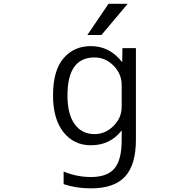

<svg xmlns="http://www.w3.org/2000/svg" viewBox="-20 -777 1040 1027"><path d="M707 -519.5V-30.3Q707 104.5 648.9 167.5Q590.8 230.5 466.8 230.5Q387.7 230.5 320.3 208V140.6Q390.6 169.9 466.8 169.9Q553.7 169.9 592.3 124Q630.9 78.1 630.9 -27.3V-77.1H628.9Q568.4 0 465.8 0Q375 0 319.3 -70.3Q263.7 -140.6 263.7 -266.6Q263.7 -399.4 319.3 -464.8Q375 -530.3 465.8 -530.3Q566.4 -530.3 631.8 -446.3H633.8L634.8 -519.5ZM663.1 -756.8 522.5 -589.8H447.3L560.5 -756.8ZM340.8 -266.6Q340.8 -166 379.4 -112.8Q418 -59.6 485.4 -59.6Q543 -59.6 586.9 -103Q630.9 -146.5 630.9 -206.1V-322.3Q630.9 -381.8 587.4 -425.8Q543.9 -469.7 485.4 -469.7Q340.8 -469.7 340.8 -266.6Z"/></svg>

Font: Gen Shin Gothic Monospace Normal
Style: Regular
Weight: 350
Designer: [Source Han Sans]
Ryoko NISHIZUKA  (kana & ideographs); Paul D. Hunt (Latin, Greek & Cyrillic); Wenlong ZHANG  (bopomofo
Version: Version 1.002.20150607